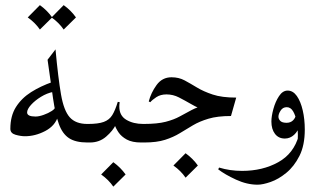

<svg xmlns="http://www.w3.org/2000/svg" viewBox="-20 -544 1213 733"><path d="M313.5 0Q268.6 0 243.4 -16.6Q218.3 -33.2 204.8 -70.3Q191.4 -107.4 182.6 -167.7Q173.8 -228 161.6 -315.9L191.9 -355.5Q202.1 -245.6 212.9 -183.6Q223.6 -121.6 246.3 -96.2Q269 -70.8 313.5 -70.8Q322.8 -70.8 329.3 -61.5Q335.9 -52.2 335.9 -35.6Q335.9 -17.1 328.6 -8.5Q321.3 0 313.5 0ZM75.2 -23.9Q59.1 -23.9 39.3 -29.5Q19.5 -35.2 19.5 -52.2Q19.5 -101.6 41 -135.5Q62.5 -169.4 98.9 -192.4Q135.3 -215.3 180.2 -231L184.1 -193.4Q159.2 -188.5 136.2 -174.3Q113.3 -160.2 98.4 -143.6Q83.5 -127 83.5 -114.7Q83.5 -99.1 115.7 -99.1Q128.9 -99.1 146.7 -105.5Q164.6 -111.8 177.7 -120.4Q190.9 -128.9 189.9 -135.7L201.7 -100.6Q190.9 -64 152.8 -43.9Q114.7 -23.9 75.2 -23.9ZM132.3 -524.4Q160.2 -504.4 179.2 -477.5L132.3 -431.2Q114.7 -457 85.9 -477.5ZM223.1 -524.4Q251 -504.4 270 -477.5L223.1 -431.2Q205.6 -457 176.8 -477.5Z M313.5 0Q301.8 0 297.6 -9.5Q293.5 -19 293.5 -35.2Q293.5 -50.8 297.6 -60.8Q301.8 -70.8 313.5 -70.8H315.9Q355 -70.8 376.2 -78.6Q397.5 -86.4 408.7 -104.7Q419.9 -123 429.7 -155.3L437 -153.8Q435.5 -146 435.5 -137.2Q435.5 -102.5 462.2 -86.7Q488.8 -70.8 526.9 -70.8H529.3Q541.5 -70.8 546.6 -60.8Q551.8 -50.8 551.8 -35.2Q551.8 -19 546.9 -9.5Q542 0 529.3 0H518.6Q484.9 0 464.1 -11.2Q443.4 -22.5 432.4 -38.8Q421.4 -55.2 416.5 -70.8L422.4 -68.4Q411.1 -44.9 385.3 -22.5Q359.4 0 323.2 0ZM412.6 75.2Q440.4 95.2 459.5 122.1L412.6 168.5Q395 142.6 366.2 122.1Z M530.8 0Q519 0 515.4 -9.5Q511.7 -19 511.7 -35.2Q511.7 -50.8 516.1 -60.8Q520.5 -70.8 528.3 -70.8Q581.1 -70.8 612.8 -79.1Q644.5 -87.4 666.5 -99.6Q688.5 -111.8 711.7 -124Q734.9 -136.2 769.5 -144.8Q804.2 -153.3 861.8 -153.3L847.7 -107.9Q802.2 -107.9 769.5 -119.4Q736.8 -130.9 711.2 -145.8Q685.5 -160.6 663.1 -172.1Q640.6 -183.6 615.7 -183.6Q592.8 -183.6 576.9 -173.1Q561 -162.6 553.7 -153.8L547.9 -156.7Q556.2 -189.5 577.6 -219.2Q599.1 -249 634.8 -249Q662.6 -249 684.8 -237.1Q707 -225.1 731.9 -210Q756.8 -194.8 792 -183.1Q827.1 -171.4 881.8 -171.4L861.8 -101.1Q810.1 -101.1 775.9 -90.8Q741.7 -80.6 716.6 -65.7Q691.4 -50.8 666.7 -35.6Q642.1 -20.5 610.4 -10.3Q578.6 0 530.8 0ZM688.5 41Q716.3 61 735.4 87.9L688.5 134.3Q670.9 108.4 642.1 87.9Z M1143.6 -49.3Q1143.6 10.7 1123.3 51Q1103 91.3 1073.2 115.7Q1043.5 140.1 1013.4 150.6Q983.4 161.1 963.4 161.1Q922.9 161.1 880.6 141.6Q838.4 122.1 813 102.5L816.4 95.7Q857.9 108.4 904.3 108.4Q982.4 108.4 1042 75.4Q1101.6 42.5 1120.6 -26.4ZM1111.3 24.9Q1117.2 1.5 1117.2 -29.8Q1117.2 -54.7 1112.8 -78.9Q1108.4 -103 1099.1 -118.9Q1089.8 -134.8 1074.7 -134.8Q1059.6 -134.8 1051.3 -121.8Q1043 -108.9 1043 -98.6Q1043 -89.8 1050 -82.5Q1057.1 -75.2 1074.2 -75.2Q1088.9 -75.2 1098.4 -84.2Q1107.9 -93.3 1109.9 -106.9L1124 -65.4Q1118.2 -43.5 1102.8 -29.3Q1087.4 -15.1 1067.4 -15.1Q1043.5 -15.1 1029.8 -33Q1016.1 -50.8 1016.1 -80.1Q1016.1 -100.1 1023.7 -127.9Q1031.2 -155.8 1045.2 -177Q1059.1 -198.2 1078.1 -198.2Q1098.6 -198.2 1113.3 -177.5Q1127.9 -156.7 1135.7 -122.8Q1143.6 -88.9 1143.6 -49.3Q1138.2 -24.9 1129.9 -7.1Q1121.6 10.7 1111.3 24.9Z"/></svg>

Font: Lateef Light
Style: Regular
Weight: 300
Designer: SIL International
Foundry: SIL International
Version: Version 4.200